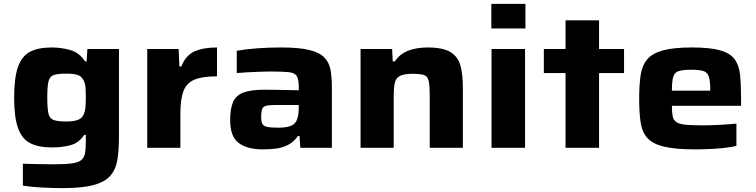

<svg xmlns="http://www.w3.org/2000/svg" viewBox="-20 -763 3902 991"><path d="M304 208Q247 208 189 204.5Q131 201 98 195V82Q128 83 173.5 84Q219 85 258 85Q317 85 350 80.5Q383 76 398.5 64Q414 52 418.5 29Q423 6 423 -32V-67H415Q387 -25 343.5 -13.5Q300 -2 248 -2Q179 -2 136 -24Q93 -46 73 -102Q53 -158 53 -259Q53 -360 72.5 -416.5Q92 -473 134.5 -495.5Q177 -518 246 -518Q297 -518 343.5 -504.5Q390 -491 419 -446H427L431 -510H594V-57Q594 11 586 61Q578 111 550 143.5Q522 176 463.5 192Q405 208 304 208ZM324 -136Q392 -136 408 -165Q418 -182 420.5 -204.5Q423 -227 423 -259Q423 -291 421 -314.5Q419 -338 408 -354Q399 -370 379.5 -376.5Q360 -383 324 -383Q278 -383 257 -375.5Q236 -368 230 -341.5Q224 -315 224 -259Q224 -204 230 -177.5Q236 -151 257 -143.5Q278 -136 324 -136Z M740 0V-510H902L906 -420H916Q939 -478 984.5 -498Q1030 -518 1100 -518V-369Q1025 -369 984 -352Q943 -335 927 -293Q911 -251 911 -177V0Z M1336 8Q1256 8 1212 -25Q1168 -58 1168 -143Q1168 -201 1182.5 -235.5Q1197 -270 1235.5 -285Q1274 -300 1346 -300Q1359 -300 1389.5 -299.5Q1420 -299 1456.5 -298.5Q1493 -298 1522 -297V-314Q1522 -353 1512 -370Q1502 -387 1470 -390.5Q1438 -394 1373 -394Q1347 -394 1314.5 -392.5Q1282 -391 1252 -389.5Q1222 -388 1202 -386V-501Q1248 -509 1306 -513.5Q1364 -518 1431 -518Q1523 -518 1576.5 -505Q1630 -492 1655 -465.5Q1680 -439 1686.5 -399.5Q1693 -360 1693 -307V0H1530L1526 -61H1518Q1494 -28 1463.5 -13.5Q1433 1 1400.5 4.5Q1368 8 1336 8ZM1418 -104Q1453 -104 1476 -111.5Q1499 -119 1509 -137Q1522 -162 1522 -203V-221H1402Q1370 -221 1354 -217Q1338 -213 1333 -200Q1328 -187 1328 -160Q1328 -136 1334 -124Q1340 -112 1359 -108Q1378 -104 1418 -104Z M1841 0V-510H2004L2007 -446H2018Q2043 -484 2086 -501Q2129 -518 2188 -518Q2267 -518 2306 -493.5Q2345 -469 2357 -423Q2369 -377 2369 -311V0H2198V-269Q2198 -322 2192.5 -346Q2187 -370 2168 -376Q2149 -382 2109 -382Q2065 -382 2044 -371Q2023 -360 2017.5 -334.5Q2012 -309 2012 -268V0Z M2516 -616V-743H2692V-616ZM2517 0V-510H2690V0Z M2899 0V-386H2787V-510H2899V-658H3072V-510H3201V-386H3072V0Z M3567 8Q3466 8 3407.5 -6Q3349 -20 3321.5 -50.5Q3294 -81 3286.5 -131.5Q3279 -182 3279 -254Q3279 -324 3286.5 -374.5Q3294 -425 3320.5 -456.5Q3347 -488 3402 -503Q3457 -518 3551 -518Q3644 -518 3696 -503.5Q3748 -489 3771.5 -457.5Q3795 -426 3800 -375.5Q3805 -325 3805 -253V-217H3448Q3448 -183 3452 -163Q3456 -143 3471.5 -132.5Q3487 -122 3519.5 -119Q3552 -116 3609 -116Q3644 -116 3692 -118.5Q3740 -121 3781 -125V-10Q3757 -4 3722 0Q3687 4 3646.5 6Q3606 8 3567 8ZM3448 -295H3646V-300Q3646 -347 3638 -369Q3630 -391 3609 -397Q3588 -403 3549 -403Q3504 -403 3482.5 -396Q3461 -389 3454.5 -365.5Q3448 -342 3448 -295Z"/></svg>

Font: Saira Expanded
Style: Bold
Weight: 700
Width: 7
Designer: Hector Gatti with collaboration of the Omnibus-Type team
Foundry: Omnibus-Type
Version: Version 1.100; ttfautohint (v1.8.3)